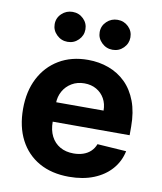

<svg xmlns="http://www.w3.org/2000/svg" viewBox="-86 -834 770 913"><g transform="rotate(10 299.0 -377.5)"><path d="M308.9 10.7Q224.8 10.7 164.2 -23.6Q103.7 -57.9 71 -120.9Q38.4 -183.9 38.4 -270.2Q38.4 -354.4 71 -418Q103.7 -481.5 163.2 -517Q222.7 -552.6 302.9 -552.6Q356.9 -552.6 403.6 -535.3Q450.3 -518.1 485.3 -483.7Q520.2 -449.2 539.8 -397.2Q559.3 -345.2 559.3 -275.6V-234H98.7V-327.8H416.9Q416.9 -360.4 402.7 -385.7Q388.5 -410.9 363.5 -425.2Q338.4 -439.6 305.4 -439.6Q271 -439.6 244.5 -423.8Q218 -408 203.1 -381.6Q188.2 -355.1 187.9 -322.8V-233.7Q187.9 -193.2 202.9 -163.7Q218 -134.2 245.7 -118.3Q273.4 -102.3 311.4 -102.3Q336.6 -102.3 357.6 -109.4Q378.6 -116.5 393.5 -130.7Q408.4 -144.9 416.2 -165.5L556.1 -156.2Q545.5 -105.8 512.6 -68.4Q479.8 -30.9 428.1 -10.1Q376.4 10.7 308.9 10.7ZM191.1 -620Q160.5 -620 138.5 -641.5Q116.5 -663 116.5 -692.5Q116.5 -722.7 138.5 -743.6Q160.5 -764.6 191.1 -764.6Q221.9 -764.6 243.4 -743.6Q264.9 -722.7 264.9 -692.5Q264.9 -663 243.4 -641.5Q221.9 -620 191.1 -620ZM408.4 -620Q377.8 -620 355.8 -641.5Q333.8 -663 333.8 -692.5Q333.8 -722.7 355.8 -743.6Q377.8 -764.6 408.4 -764.6Q439.3 -764.6 460.8 -743.6Q482.2 -722.7 482.2 -692.5Q482.2 -663 460.8 -641.5Q439.3 -620 408.4 -620Z"/></g></svg>

Font: InterMG
Style: Bold
Weight: 700
Designer: Rasmus Andersson
Foundry: rsms
Version: Version 3.019;December 26, 2023;FontCreator 15.0.0.2955 64-b